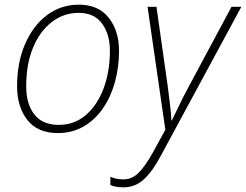

<svg xmlns="http://www.w3.org/2000/svg" viewBox="-20 -559 1052 821"><path d="M227 10Q141 10 97 -46Q53 -102 53 -190Q53 -291 87 -370Q121 -449 180.5 -494Q240 -539 317 -539Q401 -539 445 -483Q489 -427 489 -341Q489 -272 471.5 -208.5Q454 -145 420.5 -96Q387 -47 338 -18.5Q289 10 227 10ZM231 -25Q298 -25 347 -67Q396 -109 423 -181Q450 -253 450 -343Q450 -411 417 -457.5Q384 -504 316 -504Q252 -504 201 -464.5Q150 -425 121 -354.5Q92 -284 92 -190Q92 -114 127 -69.5Q162 -25 231 -25ZM508 242Q473 242 452 232V197Q464 202 477 205Q490 208 509 208Q544 208 572 180.5Q600 153 632 96L687 -4L611 -530H649L697 -192Q703 -145 707.5 -107Q712 -69 713 -44H715Q726 -66 744 -104Q762 -142 784 -183L970 -530H1012L666 110Q632 174 595 208Q558 242 508 242Z"/></svg>

Font: Noto Sans Disp ExtLt
Style: Italic
Weight: 200
Italic angle: -12°
Designer: Monotype Design Team
Foundry: Monotype Imaging Inc.
Version: Version 2.000;GOOG;noto-source:20170915:90ef993387c0